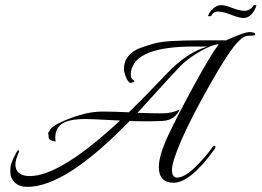

<svg xmlns="http://www.w3.org/2000/svg" viewBox="-20 -702 1018 747"><path d="M484 -231Q236 25 87 25Q55 25 37.5 8Q20 -9 20 -35Q20 -41 21 -53Q22 -65 34.5 -91Q47 -117 50 -117Q58 -118 53 -109Q40 -80 40 -64Q40 -48 45 -40Q58 -17 96 -17Q215 -17 447 -233Q333 -239 314 -239Q238 -239 213 -214Q195 -196 195 -166Q195 -158 197 -151Q182 -154 176.5 -157Q171 -160 169 -167Q170 -175 168 -179.5Q166 -184 170.5 -190Q175 -196 176.5 -199.5Q178 -203 184.5 -207.5Q191 -212 194.5 -214.5Q198 -217 205.5 -221Q213 -225 217 -226.5Q221 -228 229 -232Q312 -268 379 -268Q420 -268 481 -265Q547 -329 628 -414.5Q709 -500 788 -521H733Q509 -521 490 -426Q489 -419 489 -407.5Q489 -396 501 -389Q506 -386 497 -382Q488 -378 485 -380Q475 -387 468.5 -406Q462 -425 462 -432Q462 -463 479.5 -484Q497 -505 526 -515.5Q555 -526 579 -532.5Q603 -539 642 -542Q697 -545 747 -545H856Q858 -545 857 -544Q930 -577 949.5 -577Q969 -577 972 -571.5Q975 -566 969 -564.5Q963 -563 954 -563Q945 -563 940 -562Q924 -559 905 -538Q872 -505 801 -380.5Q730 -256 686 -158Q686 -157 685 -155Q649 -72 649 -41.5Q649 -11 669 -11Q696 -11 735.5 -48Q775 -85 807 -130Q812 -138 816.5 -134Q821 -130 815 -122Q801 -103 797 -98Q793 -93 784 -81.5Q775 -70 768 -62.5Q761 -55 750.5 -44.5Q740 -34 731 -26Q688 9 656 9Q598 9 598 -52Q598 -98 635.5 -177.5Q673 -257 736.5 -373Q800 -489 831 -530Q806 -529 758.5 -502Q711 -475 681 -444Q651 -413 595 -351Q539 -289 515 -263Q575 -261 611.5 -261Q648 -261 679 -276Q673 -260 656.5 -246.5Q640 -233 612.5 -231.5Q585 -230 550 -230Q515 -230 484 -231ZM801 -639H789Q794 -655 809 -668.5Q824 -682 840 -682Q856 -682 881 -672Q912 -660 932 -660Q952 -660 968 -682H978Q972 -661 958.5 -646.5Q945 -632 928 -632Q911 -632 879.5 -644.5Q848 -657 828.5 -657Q809 -657 801 -639Z"/></svg>

Font: Italianno
Style: Regular
Weight: 400
Designer: Robert E. Leuschke
Foundry: Robert E. Leuschke
Version: Version 1.003